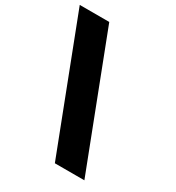

<svg xmlns="http://www.w3.org/2000/svg" viewBox="-438 -942 969 1059"><g transform="rotate(30 47.0 -412.5)"><path d="M-55.3 -825H-243.3L74.5 0H262.5Z"/></g></svg>

Font: Hussar
Style: BdOpOblFour
Weight: 700
Foundry: Cannot Into Space Fonts
Version: Version 2.00